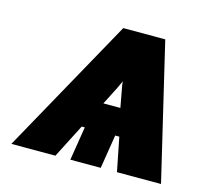

<svg xmlns="http://www.w3.org/2000/svg" viewBox="-82 -624 785 720"><g transform="rotate(15 310.5 -264.0)"><path d="M19 0H190L257 -131H269L248 0H366L387 -131H403L429 0H600L475 -528H312ZM313 -236C329 -269 347 -300 362 -335L363 -323L379 -236Z"/></g></svg>

Font: Asimov Pro
Style: UltObl
Weight: 900
Designer: Google
Version: Version 2.000980; 2014